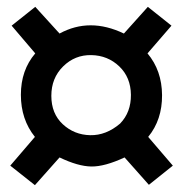

<svg xmlns="http://www.w3.org/2000/svg" viewBox="-20 -636 540 561"><path d="M154 -538Q242 -586 342 -538L412 -616L481 -561L411 -480Q453 -430 453.5 -358Q454 -286 413 -236L485 -152L415 -96L344 -176Q286 -149 247 -149.5Q208 -150 154 -176L82 -95L10 -152L82 -236Q41 -287 41 -359Q41 -431 83 -480L14 -561L83 -616ZM331 -275Q363 -308 362.5 -359Q362 -410 328.5 -442Q295 -474 247 -475Q199 -476 164.5 -442Q130 -408 130 -356Q130 -304 163.5 -273Q197 -242 243.5 -241Q290 -240 331 -275Z"/></svg>

Font: TypoPRO Lekton
Style: Bold
Weight: 700
Monospace: yes
Designer: Paolo Mazzetti, Luciano Perondi, Raffaele Flato, Elena Papassissa, Emilio Macchia, Michela Povoleri, Tobias Seemiller, R
Version: Version 34.000